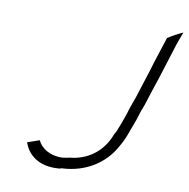

<svg xmlns="http://www.w3.org/2000/svg" viewBox="-71 -673 733 743"><g transform="rotate(10 295.5 -301.5)"><path d="M69 -80C84 -34 127 5 206 -1H207C211 -1 214 -2 218 -4H223C309 -9 381 -52 421 -122C432 -141 441 -158 448 -178C458 -207 470 -233 478 -263C483 -280 490 -294 494 -307C509 -357 527 -406 542 -456L565 -529C573 -556 582 -580 591 -603C571 -594 552 -584 532 -571L500 -472C485 -420 467 -369 452 -320C447 -305 440 -289 436 -275C429 -250 420 -227 411 -203C409 -198 407 -193 406 -191L405 -187C401 -178 397 -172 395 -168C368 -95 308 -56 243 -50C235 -48 223 -46 214 -45H213C164 -43 129 -67 116 -96Z"/></g></svg>

Font: SolarCharger
Style: 152
Weight: 100
Designer: Mew Too
Foundry: Cannot Into Space Fonts/KineticPlasma Fonts
Version: Version 1.100